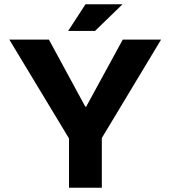

<svg xmlns="http://www.w3.org/2000/svg" viewBox="-20 -887 805 907"><path d="M306 0V-233L24 -700H211L383 -383H387L560 -700H741L461 -235V0ZM302 -741 384 -867H559L429 -741Z"/></svg>

Font: REM SemiBold
Style: Regular
Weight: 600
Designer: Octavio Pardo
Foundry: Ashler Design
Version: Version 1.005;gftools[0.9.28]